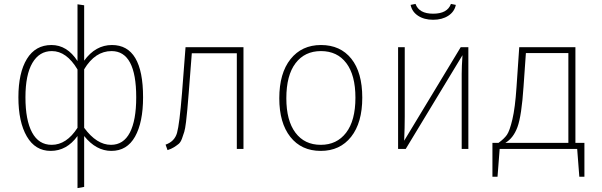

<svg xmlns="http://www.w3.org/2000/svg" viewBox="-20 -761 3074 981"><path d="M552 -531Q711 -531 711 -264Q711 -136 670 -63Q629 10 549 10Q471 10 410 -66V194L376 200V-66Q321 10 239 10Q160 10 117 -64Q74 -138 74 -264Q74 -389 117.5 -460Q161 -531 243 -531Q323 -531 376 -449V-739L410 -734V-451Q468 -531 552 -531ZM244 -21Q320 -21 376 -108V-406Q320 -500 245 -500Q181 -500 145.5 -439.5Q110 -379 110 -264Q110 -147 144 -84Q178 -21 244 -21ZM547 -21Q611 -21 643.5 -83.5Q676 -146 676 -264Q676 -500 550 -500Q466 -500 410 -407V-108Q474 -21 547 -21Z M928 -520H1224V0H1190V-489H960L944 -283Q939 -226 937 -200Q935 -174 930.5 -138Q926 -102 921.5 -87.5Q917 -73 910 -53.5Q903 -34 892.5 -25.5Q882 -17 868.5 -8.5Q855 0 836 6L826 -22Q872 -38 884.5 -82Q897 -126 910 -286Z M1620 -531Q1719 -531 1775 -461Q1831 -391 1831 -262Q1831 -134 1774 -62Q1717 10 1619 10Q1520 10 1463.5 -61.5Q1407 -133 1407 -259Q1407 -387 1464.5 -459Q1522 -531 1620 -531ZM1443 -259Q1443 -145 1489.5 -83Q1536 -21 1619 -21Q1701 -21 1748.5 -83Q1796 -145 1796 -262Q1796 -377 1749.5 -438.5Q1703 -500 1620 -500Q1537 -500 1490 -438Q1443 -376 1443 -259Z M2078 -736 2103 -741Q2121 -691 2193 -691Q2266 -691 2284 -741L2309 -736Q2302 -701 2270.5 -680.5Q2239 -660 2193 -660Q2147 -660 2116 -680.5Q2085 -701 2078 -736ZM2373 -520V0H2339V-384Q2339 -419 2343 -479L2053 0H2014V-520H2048V-165Q2048 -111 2045 -42L2334 -520Z M2920 -31H2966V142H2940L2929 0H2533L2522 142H2496V-31H2527Q2556 -52 2570 -72Q2584 -92 2598 -151Q2612 -210 2619 -315L2633 -520H2920ZM2884 -31V-490H2667L2655 -319Q2645 -169 2624 -112Q2603 -55 2562 -31H2575Z"/></svg>

Font: Fira Sans UltraLight
Style: Regular
Weight: 200
Designer: Carrois Corporate & Edenspiekermann AG
Foundry: Carrois Corporate GbR & Edenspiekermann AG
Version: Version 4.106;PS 004.106;hotconv 1.0.70;makeotf.lib2.5.58329